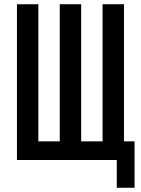

<svg xmlns="http://www.w3.org/2000/svg" viewBox="-20 -755 665 906"><path d="M615 131H531V0H60V-735H161V-88H262V-735H363V-88H464V-735H565V-88H615Z"/></svg>

Font: Zed Sans Semibold
Style: Regular
Weight: 600
Designer: Belleve Invis
Foundry: Belleve Invis
Version: Version 1.0.0; ttfautohint (v1.8.4)